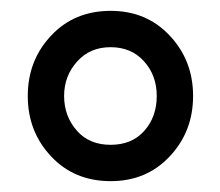

<svg xmlns="http://www.w3.org/2000/svg" viewBox="-20 -727 406 354"><path d="M184.1 -707Q117.3 -707 74.7 -661.8Q31.2 -615.9 31.2 -550Q31.2 -484.1 74.7 -438.2Q117.3 -393 184.1 -393Q249.8 -393 292.5 -438.2Q336 -484.1 336 -550Q336 -615.9 292.5 -661.8Q249.8 -707 184.1 -707ZM184 -640Q222 -640 245.5 -614Q269 -588 269 -550Q269 -511.1 245.5 -485.2Q222.8 -460 184 -460Q145.2 -460 122.5 -485.2Q98.2 -512.1 98.2 -550.1Q98.2 -587.2 122.6 -614Q146 -640 184 -640Z"/></svg>

Font: Unageo Variable
Style: Regular
Weight: 300
Designer: Richard Sepsi
Foundry: Richard Sepsi
Version: Version 2.200